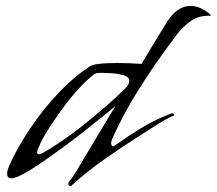

<svg xmlns="http://www.w3.org/2000/svg" viewBox="-20 -588 729 646"><path d="M217 38Q210 38 210 29Q210 25 214 21Q231 0 244 -24Q275 -76 306 -127.5Q337 -179 368 -231Q355 -220 328 -198Q301 -176 266 -148.5Q231 -121 193 -93Q155 -65 120 -41Q85 -17 58 -2.5Q31 12 18 12Q4 12 4 -3Q4 -14 10 -28Q16 -42 21 -52Q49 -109 89.5 -167.5Q130 -226 179 -277.5Q228 -329 281 -364Q290 -370 308 -372.5Q326 -375 345.5 -375.5Q365 -376 375 -376Q416 -376 456 -373Q470 -396 484 -419.5Q498 -443 512 -466Q526 -489 544.5 -518Q563 -547 588 -560Q604 -568 620 -568Q638 -568 654 -561Q670 -554 683 -543Q684 -542 686.5 -540Q689 -538 689 -536Q689 -535 685.5 -535Q682 -535 681 -535Q646 -535 620 -516Q594 -497 574 -470.5Q554 -444 536 -419Q486 -350 440 -276Q394 -202 359 -124Q354 -114 354 -106Q354 -103 355.5 -99.5Q357 -96 361 -96Q364 -96 367 -99Q408 -128 451.5 -155Q495 -182 541 -200Q543 -201 551 -204Q559 -207 560 -207Q566 -207 566 -200Q537 -187 509 -169Q481 -151 454 -134Q394 -96 334 -54Q274 -12 221 36Q219 38 217 38ZM110 -69Q116 -69 125 -74Q134 -79 139 -82Q203 -121 261.5 -168Q320 -215 375 -265Q383 -273 399 -288Q415 -303 415 -316Q415 -329 396.5 -334.5Q378 -340 356.5 -341.5Q335 -343 325 -343Q319 -343 310.5 -342.5Q302 -342 297 -338Q275 -322 248.5 -293.5Q222 -265 196.5 -231Q171 -197 149.5 -164Q128 -131 116 -106Q114 -100 109.5 -91Q105 -82 105 -75Q105 -69 110 -69Z"/></svg>

Font: My Soul
Style: Regular
Weight: 400
Designer: Robert E. Leuschke
Foundry: Robert E. Leuschke
Version: Version 1.010; ttfautohint (v1.8.4.7-5d5b)